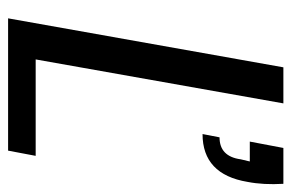

<svg xmlns="http://www.w3.org/2000/svg" viewBox="-146 -592 737 486"><g transform="rotate(90 223.0 -348.5)"><path d="M354 -696.8H444.8Q447.8 -646.5 439.9 -606Q420.9 -492.2 318.8 -492.2L327.1 -535.2Q375.5 -535.2 382.8 -588.9L388.2 -611.8H337.9ZM149.9 -696.8H241.2L129.9 -69.8H374L360.8 0H25.9Z"/></g></svg>

Font: Poppins
Style: Italic
Weight: 400
Italic angle: -10°
Designer: Ninad Kale (Devanagari), Jonny Pinhorn (Latin)
Foundry: Indian Type Foundry
Version: Version 3.200;PS 1.000;hotconv 16.6.54;makeotf.lib2.5.65590